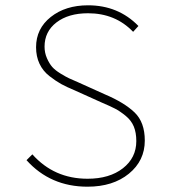

<svg xmlns="http://www.w3.org/2000/svg" viewBox="-20 -692 640 724"><path d="M310 12Q170 12 80 -88L102 -110Q184 -18 310 -18Q393 -18 443.5 -57.5Q494 -97 494 -160Q494 -192 484.5 -215Q475 -238 453.5 -255.5Q432 -273 413.5 -282.5Q395 -292 362 -306L260 -352Q231 -364 211 -375Q191 -386 166.5 -405Q142 -424 129 -451.5Q116 -479 116 -514Q116 -584 171.5 -628Q227 -672 312 -672Q426 -672 502 -594L482 -572Q415 -642 312 -642Q238 -642 193 -607.5Q148 -573 148 -516Q148 -493 157 -472.5Q166 -452 177 -439.5Q188 -427 208.5 -414.5Q229 -402 241 -396.5Q253 -391 274 -382L376 -336Q449 -305 487.5 -268Q526 -231 526 -162Q526 -86 466 -37Q406 12 310 12Z"/></svg>

Font: TypoPRO Source Code Pro
Style: Regular
Weight: 200
Monospace: yes
Designer: Paul D. Hunt, Teo Tuominen
Foundry: Adobe Systems Incorporated
Version: Version 2.010;PS 1.0;hotconv 1.0.84;makeotf.lib2.5.63406